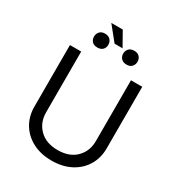

<svg xmlns="http://www.w3.org/2000/svg" viewBox="-230 -1142 1201 1300"><g transform="rotate(30 370.5 -492.0)"><path d="M565.3 -727.3H653.4V-245.7Q653.4 -171.2 618.4 -112.7Q583.5 -54.3 519.9 -20.8Q456.3 12.8 370.7 12.8Q285.2 12.8 221.6 -20.8Q158 -54.3 123 -112.7Q88.1 -171.2 88.1 -245.7V-727.3H176.1V-252.8Q176.1 -172.9 228 -121.3Q279.8 -69.6 370.7 -69.6Q462 -69.6 513.7 -121.3Q565.3 -172.9 565.3 -252.8ZM200.3 -858.3Q200.3 -881.4 214.7 -897.4Q229 -913.4 255.7 -913.4Q283.4 -913.4 297.9 -897.4Q312.5 -881.4 312.5 -858Q312.5 -835.6 298.1 -820.5Q283.7 -805.4 256.4 -805.4Q228.3 -805.4 214.3 -821Q200.3 -836.6 200.3 -858.3ZM429 -857.6Q429 -880.3 443.5 -896.1Q458.1 -911.9 485.8 -911.9Q512.4 -911.9 526.8 -896.1Q541.2 -880.3 541.2 -858Q541.2 -836.6 527.3 -820.3Q513.5 -804 485.8 -804Q458.1 -804 443.5 -819.8Q429 -835.6 429 -857.6ZM345.2 -997.2 407.7 -886.4H345.2L255.7 -997.2Z"/></g></svg>

Font: Inter Alia
Style: Regular
Weight: 400
Designer: Rasmus Andersson (Latin, Greek, Cyrillic etc.) and Evan from Shavian.info (Shavian, old style figures)
Foundry: Shavian.info
Version: Version 0.001;git-37ab20767